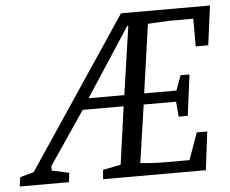

<svg xmlns="http://www.w3.org/2000/svg" viewBox="-150 -704 910 760"><g transform="rotate(-5 304.5 -324.0)"><path d="M-101.9 0 -96.3 -36.8 -41.7 -51.7 357.4 -648H711L690.4 -491.7H640.6V-601.7H540L459.9 -597.3L421.1 -324.2H549.5L570.8 -383.2H606.4L585.2 -220.6H549.2L544.2 -280.4H415.4L381.8 -50.7Q395.3 -48.8 421.4 -47.3Q447.5 -45.7 474.6 -45.4H576.9L615.1 -152.3H656.7L637.9 0H229.4L232.7 -36.8L303.7 -50.8L335.7 -280.4H173L29.9 -69.3V-51.9L98 -36.8L94.2 0ZM200.2 -324.2H342.2L381.9 -596.1H377.6Z"/></g></svg>

Font: Faustina Light
Style: Italic
Weight: 300
Italic angle: -8°
Designer: Alfonso Garcia
Foundry: http://www.omnibus-type.com
Version: Version 1.200